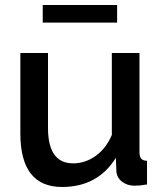

<svg xmlns="http://www.w3.org/2000/svg" viewBox="-20 -734 649 764"><path d="M227 10Q61 10 61 -203V-523H171V-225Q171 -84 271 -84Q319 -84 360.5 -113.5Q402 -143 425 -197V-523H535V-130Q535 -111 541.5 -103Q548 -95 565 -94V0Q536 5 516 5Q486 5 465 -11.5Q444 -28 443 -54L441 -106Q369 10 227 10ZM446 -644H150V-714H446Z"/></svg>

Font: Raleway
Style: Regular
Weight: 600
Designer: Matt McInerney, Pablo Impallari, Rodrigo Fuenzalida
Foundry: Matt McInerney, Pablo Impallari, Rodrigo Fuenzalida
Version: Version 1.000;PS 001.001;hotconv 1.0.56; ttfautohint (v1.5)